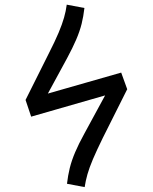

<svg xmlns="http://www.w3.org/2000/svg" viewBox="-20 -772 640 804"><path d="M334.5 11.5 260.5 -2.5Q264.5 -37 272.2 -68.5Q280 -100 294.8 -134.8Q309.5 -169.5 333.5 -213L449.5 -426.5L513 -399L410.5 -194.5Q384.5 -141.5 369.2 -105.5Q354 -69.5 346.2 -42.2Q338.5 -15 334.5 11.5ZM110.5 -283.5 87 -353.5 487.5 -468 512.5 -399ZM144.5 -314 87 -353.5 183.5 -546.5Q210.5 -599.5 225.5 -635.2Q240.5 -671 248.2 -698.2Q256 -725.5 259.5 -752.5L333.5 -738.5Q329.5 -703.5 321.8 -672.2Q314 -641 299.2 -606.5Q284.5 -572 260.5 -527.5Z"/></svg>

Font: Fast_Mono
Style: Regular
Weight: 400
Monospace: yes
Designer: Carrois Corporate, Edenspiekermann AG, Nikita Prokopov
Foundry: Carrois Corporate, Edenspiekermann AG, Nikita Prokopov
Version: Version 5.002